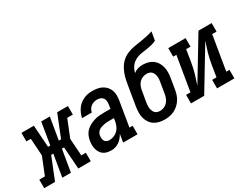

<svg xmlns="http://www.w3.org/2000/svg" viewBox="-115 -1222 2191 1717"><g transform="rotate(-30 981.0 -363.5)"><path d="M-38 0V-88H20L91 -265L79 -442H33V-530H161L177 -303H200L237 -530H326L288 -303H311L402 -530H513V-442H455L384 -265L396 -88H443V0H314L298 -227H276L238 0H149L187 -227H165L74 0Z M653 8Q653 8 653 8Q653 8 653 8Q631 8 610.5 3.5Q590 -1 573.5 -12.5Q557 -24 546 -41.5Q535 -59 530 -78.5Q525 -98 524.5 -120Q524 -142 528 -163Q532 -188 542.5 -212.5Q553 -237 572 -255.5Q591 -274 615 -286.5Q639 -299 664.5 -306.5Q690 -314 715 -316Q740 -318 765 -318H830L836 -357Q839 -374 837.5 -392Q836 -410 827 -423.5Q818 -437 801.5 -443.5Q785 -450 768 -450Q751 -450 734.5 -445.5Q718 -441 704 -430.5Q690 -420 681 -405Q672 -390 669 -373H568Q573 -396 582 -417.5Q591 -439 604.5 -459Q618 -479 637 -494.5Q656 -510 678 -520Q700 -530 722.5 -534Q745 -538 768 -538Q794 -538 820 -533.5Q846 -529 867.5 -517.5Q889 -506 905.5 -487.5Q922 -469 930.5 -445.5Q939 -422 939.5 -395.5Q940 -369 935 -342L893 -88H926V0H777L791 -83Q780 -64 766 -46.5Q752 -29 733.5 -16.5Q715 -4 694.5 2Q674 8 653 8ZM683 -80Q706 -80 729.5 -89Q753 -98 770.5 -115.5Q788 -133 797.5 -156Q807 -179 811 -202L815 -231H765Q751 -231 737.5 -230Q724 -229 710.5 -226Q697 -223 683.5 -218.5Q670 -214 658 -206Q646 -198 638.5 -185Q631 -172 629 -159Q627 -145 628 -130.5Q629 -116 635.5 -104Q642 -92 655 -86Q668 -80 683 -80Z M1204 8Q1175 8 1147.5 1.5Q1120 -5 1097.5 -20Q1075 -35 1060 -58Q1045 -81 1038 -108Q1031 -135 1032 -164Q1033 -193 1037 -221L1055 -329Q1059 -350 1062 -371Q1065 -392 1069 -413Q1074 -442 1079.5 -470.5Q1085 -499 1095 -527Q1105 -555 1120 -582Q1135 -609 1157 -630.5Q1179 -652 1206.5 -666Q1234 -680 1263 -687.5Q1292 -695 1321 -699Q1350 -703 1379 -708Q1408 -713 1437 -719.5Q1466 -726 1494 -735L1479 -647Q1459 -637 1437 -631Q1415 -625 1392.5 -621Q1370 -617 1348 -614.5Q1326 -612 1304 -607Q1282 -602 1260.5 -591.5Q1239 -581 1222.5 -564.5Q1206 -548 1195.5 -527Q1185 -506 1180 -484Q1199 -501 1224 -508.5Q1249 -516 1273 -516Q1301 -516 1328.5 -509Q1356 -502 1377.5 -486.5Q1399 -471 1413 -448Q1427 -425 1433.5 -398.5Q1440 -372 1439.5 -343.5Q1439 -315 1434 -287L1416 -179Q1412 -154 1404 -129.5Q1396 -105 1381.5 -82.5Q1367 -60 1347 -42Q1327 -24 1303 -12.5Q1279 -1 1254 3.5Q1229 8 1204 8ZM1206 -80Q1227 -80 1248 -88.5Q1269 -97 1283.5 -114Q1298 -131 1306 -151.5Q1314 -172 1317 -193L1335 -301Q1338 -316 1339 -330.5Q1340 -345 1338 -359Q1336 -373 1331 -386Q1326 -399 1317 -409Q1308 -419 1294.5 -423.5Q1281 -428 1266 -428Q1246 -428 1225.5 -420.5Q1205 -413 1190 -397.5Q1175 -382 1167 -362Q1159 -342 1156 -322L1136 -207Q1134 -192 1133 -177.5Q1132 -163 1134 -149Q1136 -135 1141 -122Q1146 -109 1155 -99Q1164 -89 1177.5 -84.5Q1191 -80 1206 -80Z M1478 0V-88H1523L1582 -442H1549V-530H1728V-442H1683L1663 -318Q1658 -291 1652.5 -264.5Q1647 -238 1639.5 -212.5Q1632 -187 1623 -160.5Q1614 -134 1606 -108L1861 -530H1997V-442H1952L1893 -88H1926V0H1747V-88H1792L1812 -212Q1817 -239 1822.5 -265.5Q1828 -292 1835.5 -317.5Q1843 -343 1852 -369.5Q1861 -396 1869 -422L1614 0Z"/></g></svg>

Font: Iosevka Curly Slab SmBdObl
Style: Regular
Weight: 600
Italic angle: -9°
Monospace: yes
Designer: Belleve Invis
Foundry: Belleve Invis
Version: Version 11.0.0; ttfautohint (v1.8.3)